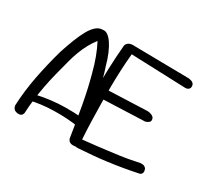

<svg xmlns="http://www.w3.org/2000/svg" viewBox="-130 -863 1167 1075"><g transform="rotate(30 453.0 -325.5)"><path d="M81 1Q68 -1 61.5 -6Q55 -11 52 -17.5Q49 -24 48.5 -28Q48 -32 48 -32Q52 -125 70.5 -221.5Q89 -318 117 -417Q133 -466 149 -507Q165 -548 182 -578.5Q199 -609 218.5 -626Q238 -643 261 -643Q278 -646 293.5 -635Q309 -624 324 -602Q339 -580 353 -547Q367 -514 378 -473Q388 -445 401 -395.5Q414 -346 427 -284Q440 -222 451.5 -154.5Q463 -87 469 -22Q469 -22 468.5 -18.5Q468 -15 465.5 -10.5Q463 -6 457.5 -2.5Q452 1 441 1Q430 1 423 -2Q416 -5 412 -10Q408 -15 406.5 -19Q405 -23 405 -23Q389 -128 371.5 -223Q354 -318 333 -395Q319 -450 302.5 -494Q286 -538 267 -574Q248 -550 232 -520.5Q216 -491 204 -459Q192 -427 183 -393Q169 -341 157 -293Q145 -245 136.5 -199.5Q128 -154 122.5 -109.5Q117 -65 115 -21Q115 -21 114 -17Q113 -13 109.5 -8Q106 -3 99.5 -0.5Q93 2 81 1ZM100 -94 108 -138Q155 -149 202.5 -155Q250 -161 300.5 -161.5Q351 -162 403 -158L411 -103Q376 -109 335 -111.5Q294 -114 251.5 -113Q209 -112 170 -107Q131 -102 100 -94ZM469 1Q453 0 441.5 -2.5Q430 -5 422.5 -10Q415 -15 411 -21.5Q407 -28 405 -34Q402 -107 399.5 -178.5Q397 -250 396.5 -322Q396 -394 398.5 -469.5Q401 -545 408 -625Q411 -639 424.5 -647Q438 -655 462 -653L813 -648Q813 -648 816.5 -647.5Q820 -647 826.5 -645.5Q833 -644 838.5 -641Q844 -638 848 -632Q852 -626 852 -617Q852 -607 847 -601.5Q842 -596 836 -594Q830 -592 825 -592Q820 -592 820 -592L470 -605Q465 -552 462.5 -499Q460 -446 459.5 -392Q459 -338 460 -283Q461 -228 462.5 -170.5Q464 -113 468 -53Q509 -57 548 -61.5Q587 -66 622.5 -70.5Q658 -75 692 -79.5Q726 -84 757 -90Q788 -96 817 -102Q817 -102 820.5 -102Q824 -102 829.5 -102Q835 -102 840.5 -99.5Q846 -97 851 -92.5Q856 -88 857 -80Q860 -71 858 -64Q856 -57 852 -53.5Q848 -50 844.5 -49Q841 -48 841 -48Q794 -38 747 -30Q700 -22 654 -16Q608 -10 562 -6Q516 -2 469 1ZM427 -305 425 -363 704 -374Q704 -374 709 -374Q714 -374 721.5 -372Q729 -370 735.5 -367Q742 -364 747 -358Q752 -352 752 -342Q752 -333 745.5 -327.5Q739 -322 731.5 -319Q724 -316 718 -316Q712 -316 712 -316Z"/></g></svg>

Font: Sour Gummy Black ExtraLight
Style: Regular
Weight: 250
Version: Version 1.000